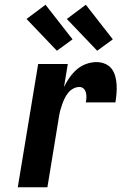

<svg xmlns="http://www.w3.org/2000/svg" viewBox="-20 -790 540 810"><path d="M55 0 141 -520H266L250 -423Q260 -444 273.5 -463Q287 -482 304 -497Q321 -512 343 -520Q365 -528 387 -528Q406 -528 423 -521Q440 -514 450.5 -500.5Q461 -487 466 -469Q471 -451 472 -432.5Q473 -414 471.5 -395.5Q470 -377 467 -358H342Q344 -368 344.5 -378.5Q345 -389 342.5 -399Q340 -409 333 -416Q326 -423 315 -423Q302 -423 289.5 -416.5Q277 -410 268 -399Q259 -388 253 -375.5Q247 -363 242.5 -350.5Q238 -338 234.5 -325Q231 -312 229 -299L180 0ZM390 -576 262 -710 342 -770 456 -624ZM220 -576 92 -710 172 -770 286 -624Z"/></svg>

Font: Iosevka Extrabold
Style: Italic
Weight: 800
Italic angle: -9°
Monospace: yes
Designer: Belleve Invis
Foundry: Belleve Invis
Version: Version 32.5.0; ttfautohint (v1.8.4)